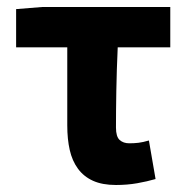

<svg xmlns="http://www.w3.org/2000/svg" viewBox="-20 -516 532 548"><path d="M311 12Q272 12 245.5 0Q219 -12 202.5 -34.5Q186 -57 179 -88Q172 -119 172 -158V-381H26V-490L100 -496H466V-381H316Q313 -316 312 -256.5Q311 -197 311 -152Q311 -126 321.5 -116.5Q332 -107 349 -107Q363 -107 375.5 -108.5Q388 -110 405 -115L424 -5Q400 2 371.5 7Q343 12 311 12Z"/></svg>

Font: TT Toshiba Sans
Style: Bold
Weight: 700
Designer: Paul D. Hunt
Foundry: Toshiba Corporation
Version: Version 2.020;PS 2.000;hotconv 1.0.86;makeotf.lib2.5.63406